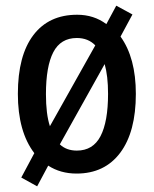

<svg xmlns="http://www.w3.org/2000/svg" viewBox="-20 -602 543 677"><path d="M459 -271Q459 -137 404 -63.5Q349 10 250 10Q193 10 150 -18L111 55L55 24L101 -62Q43 -138 43 -271Q43 -406 97.5 -478Q152 -550 252 -550Q311 -550 355 -517L390 -582L447 -551L405 -473Q459 -398 459 -271ZM142 -270Q142 -199 156 -157L316 -442Q291 -468 251 -468Q194 -468 168 -418Q142 -368 142 -270ZM361 -271Q361 -303 358 -329Q355 -355 349 -376L191 -93Q214 -71 251 -71Q308 -71 334.5 -122Q361 -173 361 -271Z"/></svg>

Font: Noto Sans Myanmar Condensed Medium
Style: Regular
Weight: 500
Width: 3
Designer: Monotype Design Team
Foundry: Monotype Imaging Inc.
Version: Version 2.107; ttfautohint (v1.8.4.7-5d5b)